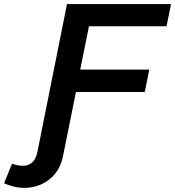

<svg xmlns="http://www.w3.org/2000/svg" viewBox="-143 -720 860 943"><path d="M-123 180 -84 84Q22 121 41 25L186 -700H697L675 -591H294L251 -378H590L568 -268H230L167 44Q154 112 109.5 152.5Q65 193 3.5 201Q-58 209 -123 180Z"/></svg>

Font: Montserrat SemiBold
Style: Italic
Weight: 600
Italic angle: -11.3°
Designer: Julieta Ulanovsky
Foundry: Julieta Ulanovsky
Version: Version 9.000; ttfautohint (v1.8.4.7-5d5b)